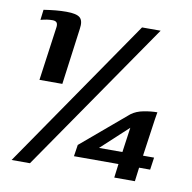

<svg xmlns="http://www.w3.org/2000/svg" viewBox="-71 -601 751 752"><g transform="rotate(10 304.0 -225.5)"><path d="M76 -249 105 -458Q108 -474 103.5 -481Q99 -488 86 -488Q75 -488 64.5 -486.5Q54 -485 39 -481L44 -522Q70 -526 91.5 -528Q113 -530 134 -530Q175 -530 188.5 -517.5Q202 -505 197 -473L167 -249ZM510 -521 96 79H23L436 -521ZM431 77 438 22H261L268 -24L450 -178Q470 -193 499 -198.5Q528 -204 553 -204Q553 -203 551 -192.5Q549 -182 548 -174L527 -27H571L564 22H520L513 77ZM352 -27H445L459 -126Z"/></g></svg>

Font: Genos Thin SemiBold
Style: Italic
Weight: 600
Italic angle: -8°
Version: Version 1.010